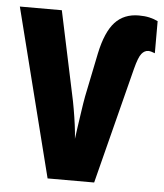

<svg xmlns="http://www.w3.org/2000/svg" viewBox="-52 -766 695 812"><g transform="rotate(5 295.5 -360.0)"><path d="M558.1 -574.2Q541.5 -574.2 529.1 -558.8Q516.6 -543.5 503.9 -494.1L377.9 0H180.2L0 -713.9H178.2L252.9 -361.8Q258.8 -335.9 264.6 -302.2Q270.5 -268.6 274.9 -235.4Q279.3 -202.1 280.8 -176.8Q283.2 -195.8 287.1 -223.1Q291 -250.5 295.2 -278.6Q299.3 -306.6 302.7 -328.9Q306.2 -351.1 308.1 -359.9L346.2 -545.9Q365.7 -637.7 403.8 -679Q441.9 -720.2 504.9 -720.2Q529.8 -720.2 549.6 -715.8Q569.3 -711.4 585.9 -703.1V-566.9Q578.6 -569.8 571.3 -572Q564 -574.2 558.1 -574.2Z"/></g></svg>

Font: Open Sans Condensed ExtraBold
Style: Regular
Weight: 800
Width: 3
Designer: Monotype Design Team
Foundry: Monotype Imaging Inc.
Version: Version 3.000; ttfautohint (v1.8.4)